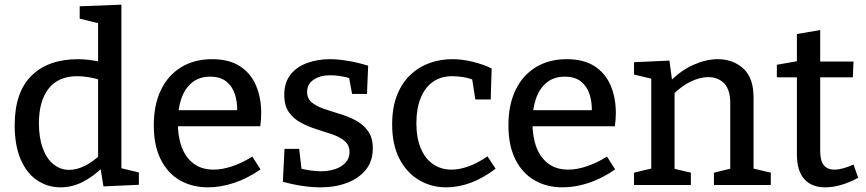

<svg xmlns="http://www.w3.org/2000/svg" viewBox="-20 -794 3716 824"><path d="M240 10Q184 10 139 -20.5Q94 -51 68.5 -110.5Q43 -170 43 -256Q43 -398 115 -469Q187 -540 315 -540Q340 -540 366.5 -536.5Q393 -533 421 -526L401 -515V-704L411 -692L322 -714V-767L501 -774V-59L488 -75L576 -54V-1L424 6L410 -80L421 -76Q376 -33 331.5 -11.5Q287 10 240 10ZM277 -65Q309 -65 343.5 -82Q378 -99 414 -133L401 -101V-474L414 -450Q358 -467 312 -467Q230 -467 188.5 -413.5Q147 -360 147 -265Q147 -203 163.5 -158Q180 -113 209.5 -89Q239 -65 277 -65Z M873 10Q804 10 751.5 -20.5Q699 -51 669.5 -110.5Q640 -170 640 -256Q640 -344 670.5 -407.5Q701 -471 757.5 -505.5Q814 -540 890 -540Q963 -540 1009.5 -510Q1056 -480 1078.5 -427.5Q1101 -375 1101 -308Q1101 -295 1100 -282Q1099 -269 1097 -252H718V-321H1007L998 -315Q999 -356 988 -390Q977 -424 951 -444.5Q925 -465 882 -465Q835 -465 804 -439.5Q773 -414 758 -370Q743 -326 743 -269Q743 -208 760 -162.5Q777 -117 811.5 -91.5Q846 -66 897 -66Q933 -66 975.5 -80Q1018 -94 1063 -122L1098 -67Q1042 -28 984.5 -9Q927 10 873 10Z M1298 -400Q1298 -371 1318 -354.5Q1338 -338 1370 -327Q1402 -316 1438.5 -305Q1475 -294 1507 -277Q1539 -260 1559.5 -231.5Q1580 -203 1580 -157Q1580 -103 1550.5 -66Q1521 -29 1470 -9.5Q1419 10 1356 10Q1319 10 1278 4Q1237 -2 1194 -14L1201 -155H1264L1275 -60L1265 -72Q1287 -66 1312.5 -62.5Q1338 -59 1359 -59Q1390 -59 1417.5 -68Q1445 -77 1462.5 -95.5Q1480 -114 1480 -141Q1480 -171 1459.5 -188.5Q1439 -206 1407 -217Q1375 -228 1339.5 -239Q1304 -250 1272 -267Q1240 -284 1220 -312Q1200 -340 1200 -387Q1200 -440 1227 -474Q1254 -508 1299 -524Q1344 -540 1395 -540Q1430 -540 1472.5 -533Q1515 -526 1560 -512L1555 -391H1491L1476 -472L1490 -456Q1440 -471 1398 -471Q1354 -471 1326 -452Q1298 -433 1298 -400Z M1895 10Q1830 10 1777 -22Q1724 -54 1693.5 -114Q1663 -174 1663 -259Q1663 -334 1684.5 -387Q1706 -440 1742.5 -474Q1779 -508 1825 -524Q1871 -540 1921 -540Q1964 -540 2010.5 -528.5Q2057 -517 2090 -500L2086 -367H2020L2006 -457L2015 -449Q1994 -459 1968 -463Q1942 -467 1921 -467Q1872 -467 1837.5 -442.5Q1803 -418 1785 -372.5Q1767 -327 1767 -265Q1767 -201 1786.5 -156Q1806 -111 1840 -88.5Q1874 -66 1918 -66Q1952 -66 1991 -80Q2030 -94 2072 -123L2107 -70Q2053 -29 2000 -9.5Q1947 10 1895 10Z M2395 10Q2326 10 2273.5 -20.5Q2221 -51 2191.5 -110.5Q2162 -170 2162 -256Q2162 -344 2192.5 -407.5Q2223 -471 2279.5 -505.5Q2336 -540 2412 -540Q2485 -540 2531.5 -510Q2578 -480 2600.5 -427.5Q2623 -375 2623 -308Q2623 -295 2622 -282Q2621 -269 2619 -252H2240V-321H2529L2520 -315Q2521 -356 2510 -390Q2499 -424 2473 -444.5Q2447 -465 2404 -465Q2357 -465 2326 -439.5Q2295 -414 2280 -370Q2265 -326 2265 -269Q2265 -208 2282 -162.5Q2299 -117 2333.5 -91.5Q2368 -66 2419 -66Q2455 -66 2497.5 -80Q2540 -94 2585 -122L2620 -67Q2564 -28 2506.5 -9Q2449 10 2395 10Z M2701 0V-53L2789 -74L2775 -57V-471L2789 -453L2701 -474V-527L2853 -534L2866 -437L2853 -442Q2902 -492 2956.5 -516Q3011 -540 3060 -540Q3127 -540 3171 -499Q3215 -458 3214 -372V-57L3203 -73L3288 -53V0H3044V-53L3127 -73L3114 -56V-351Q3114 -409 3088 -436Q3062 -463 3019 -463Q2985 -463 2945.5 -444.5Q2906 -426 2868 -388L2875 -406V-56L2864 -72L2945 -53V0Z M3521 10Q3463 10 3431.5 -25.5Q3400 -61 3400 -132V-476L3414 -462H3314V-516L3416 -534L3400 -515V-648L3500 -665V-515L3488 -530H3643L3640 -462H3488L3500 -476V-146Q3500 -104 3515.5 -85Q3531 -66 3561 -66Q3578 -66 3598.5 -71.5Q3619 -77 3643 -88L3663 -31Q3587 10 3521 10Z"/></svg>

Font: Bitter Thin Medium
Style: Regular
Weight: 500
Version: Version 3.021